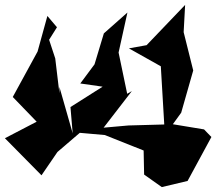

<svg xmlns="http://www.w3.org/2000/svg" viewBox="-51 -631 881 782"><path d="M181 -520 142 -566 102 -421 1 -236 117 -116 115 -144 -31 -68 118 83 183 -12 274 -90 376 -81 534 -18 536 80 608 131 713 106 810 -73 780 -104 653 -125 687 -172 736 -344 697 -500 703 -611 546 -447 474 -434 604 -361 618 -124 472 -120 371 -111 486 -260 467 -249 432 -417 468 -580 372 -495 334 -369 276 -291 367 -278 236 -195 245 -88 191 -277V-251L174 -393L149 -469Z"/></svg>

Font: Asimov Silicon
Style: Regular
Weight: 400
Designer: Google
Version: Version 2.000980; 2014